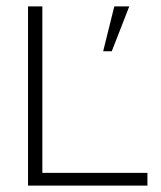

<svg xmlns="http://www.w3.org/2000/svg" viewBox="-20 -583 506 603"><path d="M68 -12V-563H113V-12ZM68 0V-40H443V0ZM304 -422 339 -563H386L331 -422Z"/></svg>

Font: Darker Grotesque
Style: Regular
Weight: 400
Designer: Gabriel Lam
Foundry: TypeRant
Version: Version 1.000;gftools[0.9.28]